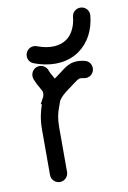

<svg xmlns="http://www.w3.org/2000/svg" viewBox="-82 -757 540 812"><g transform="rotate(-10 188.0 -351.5)"><path d="M73.7 -444.8C80.1 -426.8 89.8 -409.7 96.7 -397.9C103 -387.2 104 -383.8 104 -380.4C104.5 -374 103.5 -369.6 101.6 -363.3L85.9 -334.5L90.3 -332C81.5 -307.6 72.3 -273.9 72.3 -225.6V-32.2C72.3 -12.2 88.9 4.4 108.9 4.4C128.9 4.4 145.5 -12.2 145.5 -32.2V-225.6C145.5 -263.2 151.9 -286.1 159.7 -307.6L169.9 -335.4C178.2 -348.6 193.8 -362.8 212.4 -376C236.3 -392.6 254.4 -408.7 264.2 -412.1C270 -413.1 276.9 -412.6 282.2 -411.1C285.2 -410.2 289.1 -409.7 292.5 -409.7C313 -409.7 329.1 -425.8 329.1 -446.3C329.1 -462.9 318.4 -477.1 302.7 -481.4C285.2 -486.3 265.6 -487.8 246.6 -483.4C219.2 -476.1 197.8 -454.6 170.4 -435.5L163.1 -430.2L160.2 -435.1C153.3 -446.8 147.5 -457 143.1 -469.2C138.2 -482.9 124.5 -493.7 108.4 -493.7C88.4 -493.7 71.8 -477.1 71.8 -457C71.8 -452.6 72.3 -449.2 73.7 -444.8ZM112.3 -578.1C108.4 -579.6 103.5 -580.6 99.1 -580.6C79.1 -580.6 62.5 -564 62.5 -543.9C62.5 -528.3 71.8 -515.1 85.9 -509.8C157.7 -482.4 229 -486.3 280.3 -522.9C324.7 -554.2 351.6 -605.5 357.4 -667C359.4 -687.5 343.8 -707 320.8 -707C301.8 -707 286.1 -692.9 284.2 -673.8C280.3 -632.8 263.2 -600.1 238.3 -582.5C208.5 -561.5 163.6 -558.6 112.3 -578.1Z"/></g></svg>

Font: Velvelyne
Style: Regular
Weight: 400
Designer: Manon Van der Borght et Mariel Nils
Foundry: Velvetyne
Version: Version 1.070;Glyphs 3.3.1 (3343)